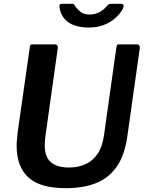

<svg xmlns="http://www.w3.org/2000/svg" viewBox="-20 -974 757 1004"><path d="M646 -262Q632 -162 590 -102Q548 -42 481 -16Q414 10 325 10Q189 10 128 -46.5Q67 -103 67 -212Q67 -229 69 -248Q71 -267 73 -287L136 -728Q137 -737 140 -739.5Q143 -742 149 -742H268Q276 -742 280 -736Q284 -730 282 -722L217 -258Q216 -246 215 -235.5Q214 -225 214 -214Q214 -153 246.5 -125.5Q279 -98 340 -98Q389 -98 427.5 -115.5Q466 -133 491 -170.5Q516 -208 524 -268L589 -729Q591 -737 593 -739.5Q595 -742 602 -742H697Q704 -742 708 -736Q712 -730 711 -722L646 -262ZM614 -954Q623 -954 625.5 -947Q628 -940 624 -931Q609 -902 582 -878.5Q555 -855 520.5 -842.5Q486 -830 444 -830Q402 -830 369 -841.5Q336 -853 316 -877Q296 -901 291 -937Q290 -943 292 -948.5Q294 -954 303 -954H359Q366 -954 368.5 -949Q371 -944 377 -936Q384 -928 393.5 -918.5Q403 -909 416 -903.5Q429 -898 448 -898Q478 -898 502 -911.5Q526 -925 541 -945Q545 -950 550 -952Q555 -954 559 -954Z"/></svg>

Font: Libre Franklin Thin SemiBold
Style: Italic
Weight: 600
Italic angle: -8°
Version: Version 3.000